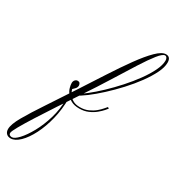

<svg xmlns="http://www.w3.org/2000/svg" viewBox="-455 -735 1060 1161"><g transform="rotate(30 75.5 -154.5)"><path d="M-201 301Q-220 301 -231 289.5Q-242 278 -242 259Q-242 226 -208 166.5Q-174 107 -118.5 24Q-63 -59 2 -159Q56 -242 108 -322.5Q160 -403 207 -468Q254 -533 293 -571.5Q332 -610 360 -610Q393 -610 393 -570Q393 -538 372.5 -496Q352 -454 318 -407.5Q284 -361 242 -315.5Q200 -270 156.5 -230Q113 -190 74.5 -161Q36 -132 8 -119Q1 -116 0.5 -122.5Q0 -129 7 -132Q33 -144 69.5 -172.5Q106 -201 147.5 -240.5Q189 -280 229.5 -325Q270 -370 303 -415.5Q336 -461 356 -502.5Q376 -544 376 -575Q376 -586 371 -593.5Q366 -601 358 -601Q342 -601 312.5 -564Q283 -527 242 -462.5Q201 -398 149.5 -315Q98 -232 37 -141Q-8 -74 -53 -5.5Q-98 63 -135.5 122Q-173 181 -196 221.5Q-219 262 -219 273Q-219 283 -212.5 287Q-206 291 -198 291Q-180 291 -152 261Q-124 231 -95.5 179.5Q-67 128 -47.5 63Q-28 -2 -28 -72Q-28 -83 -22.5 -86Q-17 -89 -17 -81Q-17 -7 -34 61.5Q-51 130 -78.5 184Q-106 238 -138.5 269.5Q-171 301 -201 301ZM68 -63Q33 -63 10.5 -75.5Q-12 -88 -25 -106Q-38 -124 -43 -142.5Q-48 -161 -48 -174Q-48 -187 -40.5 -195.5Q-33 -204 -23 -204Q-10 -204 -6 -196Q-2 -188 -2 -182Q-2 -168 -13.5 -157Q-25 -146 -27 -144Q-27 -144 -23.5 -133Q-20 -122 -10 -108Q0 -94 18.5 -83Q37 -72 68 -72Q100 -72 125.5 -83.5Q151 -95 169.5 -110.5Q188 -126 199.5 -140Q211 -154 215 -158L224 -152Q221 -148 209 -134Q197 -120 177 -103.5Q157 -87 129.5 -75Q102 -63 68 -63Z"/></g></svg>

Font: Kapakana
Style: Regular
Weight: 400
Designer: Kousuke Nagai
Version: Version 1.002